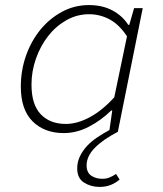

<svg xmlns="http://www.w3.org/2000/svg" viewBox="-20 -512 640 756"><path d="M372 224Q338 224 311 207Q284 190 284 151Q284 126 294.5 104Q305 82 322 63.5Q339 45 362 29.5Q385 14 411 0L422 -77H418Q378 -38 330 -13Q282 12 231 12Q155 12 108.5 -34Q62 -80 62 -171Q62 -235 82.5 -293Q103 -351 139 -395Q175 -439 224 -465.5Q273 -492 330 -492Q384 -492 423.5 -470.5Q463 -449 485 -414H489L508 -480H542L444 7Q386 37 353.5 70Q321 103 321 139Q321 167 339 179.5Q357 192 383 192Q399 192 412 186.5Q425 181 437 173L451 195Q436 208 416.5 216Q397 224 372 224ZM239 -24Q285 -24 334.5 -51Q384 -78 430 -129L480 -369Q449 -416 411 -436Q373 -456 331 -456Q283 -456 241.5 -432.5Q200 -409 169.5 -370Q139 -331 121.5 -281Q104 -231 104 -179Q104 -100 140.5 -62Q177 -24 239 -24Z"/></svg>

Font: Source Code Pro Light
Style: Italic
Weight: 300
Italic angle: -11°
Monospace: yes
Designer: Paul D. Hunt, Teo Tuominen
Foundry: Adobe Systems Incorporated
Version: Version 1.050;PS 1.000;hotconv 16.6.51;makeotf.lib2.5.65220